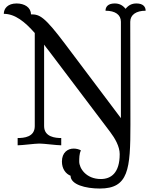

<svg xmlns="http://www.w3.org/2000/svg" viewBox="-20 -840 901 1110"><path d="M733 -714C733 -755 768 -778 822 -778C822 -801 807 -820 769 -820C742 -820 723 -810 706 -789C689 -810 670 -820 643 -820C605 -820 590 -801 590 -778C646 -778 679 -755 679 -714V-157L357 -585C236 -746 209 -757 159 -757C159 -797 122 -820 76 -820C25 -820 2 -791 2 -760C67 -760 124 -714 181 -649V-111C181 -47 118 -42 82 -42V0C109 0 181 -10 208 -10C235 -10 307 0 334 0V-42C302 -42 235 -47 235 -111V-582C244 -569 254 -557 264 -544L617 -77C645 -40 672 7 672 51C672 161 621 195 563 195C477 195 438 132 438 94C438 78 438 46 448 30C439 23 420 19 406 19C371 19 338 42 338 94C338 136 360 165 388 176C388 227 474 250 557 250C723 250 734 140 734 -121Z"/></svg>

Font: Milonga
Style: Regular
Weight: 400
Designer: Pablo Impallari, Brenda Gallo, Rodrigo Fuenzalida
Foundry: Pablo Impallari, Brenda Gallo, Rodrigo Fuenzalida
Version: Version 1.000